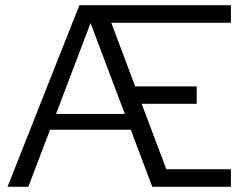

<svg xmlns="http://www.w3.org/2000/svg" viewBox="-20 -720 958 740"><path d="M9 0 286 -700H870V-632H409L501 -387H738V-320H526L621 -68H870V0H567L484 -220H173L89 0ZM196 -281H461L329 -631Z"/></svg>

Font: Red Hat Text VF
Style: Regular
Weight: 300
Designer: Pentagram, MCKL
Foundry: Pentagram, MCKL
Version: Version 1.023